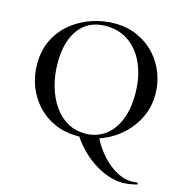

<svg xmlns="http://www.w3.org/2000/svg" viewBox="-119 -745 1004 1050"><g transform="rotate(15 383.0 -220.5)"><path d="M481 -10Q508 44 546.5 86Q585 128 628 151.5Q671 175 710 175Q720 175 729 174.5Q738 174 745 173Q748 171 749.5 176.5Q751 182 749 183Q730 188 709.5 191.5Q689 195 667 195Q617 195 562.5 172Q508 149 457 105.5Q406 62 365 -2ZM366 12Q294 12 235.5 -13.5Q177 -39 135.5 -84Q94 -129 71.5 -187.5Q49 -246 49 -312Q49 -393 80.5 -454Q112 -515 164 -555.5Q216 -596 278 -616Q340 -636 401 -636Q475 -636 533.5 -609.5Q592 -583 633 -538Q674 -493 695.5 -436Q717 -379 717 -319Q717 -249 689 -189Q661 -129 612.5 -84Q564 -39 500.5 -13.5Q437 12 366 12ZM400 -12Q460 -12 507.5 -44Q555 -76 582.5 -138.5Q610 -201 610 -290Q610 -383 580 -455Q550 -527 494 -568.5Q438 -610 360 -610Q263 -610 209.5 -540.5Q156 -471 156 -348Q156 -276 174 -214.5Q192 -153 224.5 -107Q257 -61 301.5 -36.5Q346 -12 400 -12Z"/></g></svg>

Font: Cormorant Infant Light SemiBold
Style: Regular
Weight: 600
Version: Version 4.001